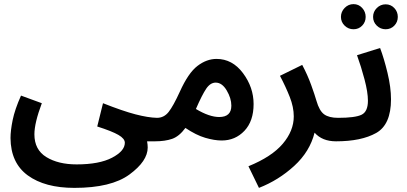

<svg xmlns="http://www.w3.org/2000/svg" viewBox="-20 -681 1975 932"><path d="M31 -11Q32 110 115 170.5Q198 231 341 231Q520 231 608.5 166Q697 101 697 35Q697 22 694 5H732Q798 5 798 -54Q798 -77 784.5 -93Q771 -109 742 -109Q699 -110 637.5 -126Q576 -142 480 -180L452 -67Q524 -44 555 -26Q586 -8 586 12Q586 52 524 84.5Q462 117 352 117Q263 117 205 81.5Q147 46 147 -29Q147 -84 183 -180L82 -217Q52 -150 41.5 -98.5Q31 -47 31 -11Z M1056 1Q1122 1 1166.5 -46Q1211 -93 1211 -176Q1211 -257 1159.5 -326Q1108 -395 1031 -395Q983 -395 938.5 -361Q894 -327 853 -236Q821 -166 798.5 -137.5Q776 -109 742 -109L732 5Q781 5 815.5 -7Q850 -19 880 -60Q932 -25 976.5 -12Q1021 1 1056 1ZM1027 -280Q1058 -280 1080.5 -242Q1103 -204 1103 -168Q1103 -113 1044 -113Q996 -113 931 -152Q961 -221 981 -250.5Q1001 -280 1027 -280Z M1611 5Q1678 5 1678 -54Q1678 -77 1664 -93Q1650 -109 1621 -109Q1577 -109 1553.5 -126Q1530 -143 1516 -192Q1508 -220 1490.5 -268.5Q1473 -317 1447 -366L1339 -313Q1367 -260 1386.5 -210.5Q1406 -161 1406 -116Q1406 -46 1352.5 17Q1299 80 1186 126L1237 231Q1332 194 1408 124.5Q1484 55 1507 -37Q1544 5 1611 5Z M1611 5Q1734 5 1806 -35.5Q1878 -76 1878 -199Q1878 -257 1861 -327.5Q1844 -398 1825 -448L1713 -413Q1733 -358 1749.5 -295.5Q1766 -233 1766 -192Q1766 -139 1735 -124Q1704 -109 1621 -109ZM1696 -539Q1721 -539 1738 -556.5Q1755 -574 1755 -599Q1755 -624 1738 -642.5Q1721 -661 1696 -661Q1671 -661 1653 -642.5Q1635 -624 1635 -599Q1635 -574 1653 -556.5Q1671 -539 1696 -539ZM1852 -539Q1877 -539 1894 -556.5Q1911 -574 1911 -599Q1911 -624 1894 -642Q1877 -660 1852 -660Q1827 -660 1809 -642Q1791 -624 1791 -599Q1791 -574 1809 -556.5Q1827 -539 1852 -539Z"/></svg>

Font: Noto Sans Arabic UI SemiCondensed Semi
Style: Regular
Weight: 600
Width: 4
Designer: Nadine Chahine - Monotype Design Team
Foundry: Monotype Imaging Inc.
Version: Version 1.900